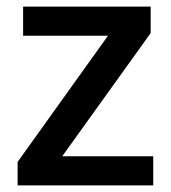

<svg xmlns="http://www.w3.org/2000/svg" viewBox="-20 -560 518 580"><path d="M442.9 0H33.2V-70.8L306.2 -452.1H49.8V-540H435.1V-460L168 -87.9H442.9Z"/></svg>

Font: JBL Sans
Style: Semibold
Weight: 600
Version: Version 1.10